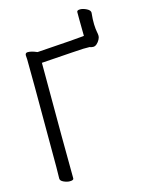

<svg xmlns="http://www.w3.org/2000/svg" viewBox="-126 -919 753 1002"><g transform="rotate(-15 250.0 -417.5)"><path d="M465 -685Q465 -677 459 -665.5Q453 -654 443.5 -645.5Q434 -637 424 -637Q415 -637 404 -641H370Q358 -641 143 -626Q143 -149 145 -1Q145 9 124 9Q109 9 91.5 1Q74 -7 74 -19L75 -81Q75 -649 73.5 -662Q72 -675 72 -685Q72 -699 86 -699Q96 -699 107.5 -696Q119 -693 128 -689L136 -686Q362 -701 382 -704Q387 -705 391 -705Q391 -738 390 -796V-834Q390 -844 408 -844Q423 -844 442 -834.5Q461 -825 461 -812Q457 -775 458 -749Q459 -723 462 -709Q465 -695 465 -685Z"/></g></svg>

Font: Moon Stars Kai T HW
Style: Regular
Weight: 400
Designer: GuiWonder
Version: Version 1.101